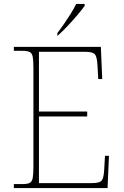

<svg xmlns="http://www.w3.org/2000/svg" viewBox="-20 -951 625 971"><path d="M50 0V-20H93Q118 -20 130 -26Q142 -32 145.5 -51Q149 -70 149 -108V-606Q149 -645 145.5 -663.5Q142 -682 130 -688Q118 -694 93 -694H50V-714H490L497 -551H477L473 -620Q471 -661 461 -675Q451 -689 412 -689H177V-387H421V-362H177V-25H446Q485 -25 495 -39Q505 -53 507 -94L511 -163H531L524 0ZM270 -784Q285 -803 303 -829Q321 -855 338 -882Q355 -909 365 -931H408V-921Q396 -904 371.5 -875Q347 -846 320 -817.5Q293 -789 272 -771H270Z"/></svg>

Font: Noto Serif Telugu Thin
Style: Regular
Weight: 100
Designer: Jelle Bosma - Monotype Design Team
Foundry: Monotype Imaging Inc.
Version: Version 2.005; ttfautohint (v1.8.4.7-5d5b)